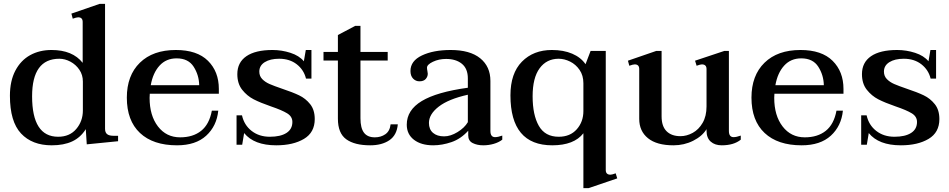

<svg xmlns="http://www.w3.org/2000/svg" viewBox="-20 -737 4881 987"><path d="M31 -245Q31 -321 59 -374Q87 -427 135 -453.5Q183 -480 245 -480Q353 -480 405 -414V-624Q405 -648 382 -648Q373 -648 354 -641L347 -667L492 -717H520V-75Q520 -56 530.5 -47.5Q541 -39 563 -39H587V-11L426 5L421 -73Q394 -30 351 -10Q308 10 246 10Q145 10 88 -51Q31 -112 31 -245ZM406 -169V-318Q406 -352 388 -378.5Q370 -405 342 -420Q314 -435 285 -435Q145 -435 145 -242Q145 -34 279 -34Q338 -34 372 -74Q406 -114 406 -169Z M750 -255Q749 -248 749 -234Q749 -143 792 -87Q835 -31 906 -31Q972 -31 1014 -64.5Q1056 -98 1069 -168H1102Q1094 -89 1040 -39.5Q986 10 890 10Q767 10 699.5 -53.5Q632 -117 632 -235Q632 -349 699 -414.5Q766 -480 884 -480Q993 -480 1049 -424.5Q1105 -369 1105 -280V-255ZM755 -299H1004Q1003 -351 975.5 -394Q948 -437 888 -437Q834 -437 800 -399.5Q766 -362 755 -299Z M1235 -53 1225 7H1196V-144H1224Q1235 -94 1273.5 -64Q1312 -34 1367 -34Q1422 -34 1452.5 -53.5Q1483 -73 1483 -110Q1483 -138 1456 -154.5Q1429 -171 1373 -190Q1318 -209 1284 -226.5Q1250 -244 1225 -275.5Q1200 -307 1200 -356Q1200 -416 1246.5 -448Q1293 -480 1381 -480Q1428 -480 1473 -465.5Q1518 -451 1542 -422L1552 -480H1581V-333H1553Q1542 -378 1505.5 -406.5Q1469 -435 1415 -435Q1369 -435 1341 -417.5Q1313 -400 1313 -369Q1313 -346 1328 -330.5Q1343 -315 1366 -305Q1389 -295 1430 -281Q1484 -263 1517.5 -247Q1551 -231 1574.5 -201.5Q1598 -172 1598 -125Q1598 -56 1542.5 -23Q1487 10 1400 10Q1286 10 1235 -53Z M2025 -98Q2020 -42 1981.5 -16Q1943 10 1883 10Q1803 10 1760 -21Q1717 -52 1717 -127V-426H1643V-470H1717V-557L1806 -604H1833V-470H1973V-426H1833V-129Q1833 -79 1851 -55Q1869 -31 1907 -31Q1938 -31 1961 -47Q1984 -63 1988 -98Z M2071 -96Q2071 -171 2148 -217.5Q2225 -264 2385 -286V-334Q2385 -384 2354.5 -409Q2324 -434 2273 -434Q2236 -434 2205.5 -419.5Q2175 -405 2175 -389Q2175 -382 2177 -372.5Q2179 -363 2179 -358Q2179 -343 2168.5 -331Q2158 -319 2136 -319Q2117 -319 2103.5 -333Q2090 -347 2090 -372Q2090 -424 2149 -452Q2208 -480 2297 -480Q2396 -480 2448.5 -437.5Q2501 -395 2501 -321V-64Q2501 -32 2525 -32Q2540 -32 2562 -40V-19Q2544 -5 2518 2.5Q2492 10 2464 10Q2433 10 2410 -1.5Q2387 -13 2387 -41V-65Q2349 -23 2301 -6.5Q2253 10 2207 10Q2145 10 2108 -18.5Q2071 -47 2071 -96ZM2385 -109V-250Q2286 -228 2235.5 -189Q2185 -150 2185 -105Q2185 -72 2206 -54Q2227 -36 2263 -36Q2296 -36 2332 -58Q2368 -80 2385 -109Z M2979 -52Q2931 10 2819 10Q2604 10 2604 -247Q2604 -360 2663 -420Q2722 -480 2817 -480Q2877 -480 2921.5 -461Q2966 -442 2990 -407L3016 -475H3094V137Q3094 161 3118 161Q3126 161 3145 154L3153 180L3006 230H2979ZM2979 -166V-309Q2979 -349 2959.5 -377.5Q2940 -406 2910.5 -420.5Q2881 -435 2852 -435Q2790 -435 2754 -386Q2718 -337 2718 -242Q2718 -146 2750 -90Q2782 -34 2852 -34Q2911 -34 2945 -72.5Q2979 -111 2979 -166Z M3788 -40V-19Q3752 10 3690 10Q3655 10 3633.5 -9Q3612 -28 3612 -65V-73Q3590 -37 3543.5 -13.5Q3497 10 3442 10Q3356 10 3311 -26.5Q3266 -63 3266 -126V-382Q3266 -406 3243 -406Q3234 -406 3215 -399L3208 -425L3353 -475H3381V-139Q3381 -88 3406.5 -62.5Q3432 -37 3478 -37Q3510 -37 3541 -54Q3572 -71 3592 -105.5Q3612 -140 3612 -190V-382Q3612 -406 3588 -406Q3580 -406 3561 -399L3553 -425L3703 -475H3727V-64Q3727 -32 3751 -32Q3766 -32 3788 -40Z M3961 -255Q3960 -248 3960 -234Q3960 -143 4003 -87Q4046 -31 4117 -31Q4183 -31 4225 -64.5Q4267 -98 4280 -168H4313Q4305 -89 4251 -39.5Q4197 10 4101 10Q3978 10 3910.5 -53.5Q3843 -117 3843 -235Q3843 -349 3910 -414.5Q3977 -480 4095 -480Q4204 -480 4260 -424.5Q4316 -369 4316 -280V-255ZM3966 -299H4215Q4214 -351 4186.5 -394Q4159 -437 4099 -437Q4045 -437 4011 -399.5Q3977 -362 3966 -299Z M4446 -53 4436 7H4407V-144H4435Q4446 -94 4484.5 -64Q4523 -34 4578 -34Q4633 -34 4663.5 -53.5Q4694 -73 4694 -110Q4694 -138 4667 -154.5Q4640 -171 4584 -190Q4529 -209 4495 -226.5Q4461 -244 4436 -275.5Q4411 -307 4411 -356Q4411 -416 4457.5 -448Q4504 -480 4592 -480Q4639 -480 4684 -465.5Q4729 -451 4753 -422L4763 -480H4792V-333H4764Q4753 -378 4716.5 -406.5Q4680 -435 4626 -435Q4580 -435 4552 -417.5Q4524 -400 4524 -369Q4524 -346 4539 -330.5Q4554 -315 4577 -305Q4600 -295 4641 -281Q4695 -263 4728.5 -247Q4762 -231 4785.5 -201.5Q4809 -172 4809 -125Q4809 -56 4753.5 -23Q4698 10 4611 10Q4497 10 4446 -53Z"/></svg>

Font: Taviraj Medium
Style: Regular
Weight: 500
Designer: Katatrad Team
Foundry: CadsonDemak
Version: Version 1.030